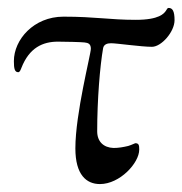

<svg xmlns="http://www.w3.org/2000/svg" viewBox="-20 -450 460 484"><path d="M232 14C282 14 331 -39 331 -73C331 -84 330 -89 321 -89C320 -89 313 -85 303 -82C290 -79 279 -77 266 -77C241 -78 225 -93 225 -119C225 -198 232 -284 240 -329C242 -338 250 -341 260 -341C274 -341 336 -332 363 -332C387 -332 420 -370 420 -399C420 -422 415 -430 405 -430C399 -430 401 -418 381 -409C370 -404 352 -400 322 -400C256 -400 221 -408 140 -408C65 -408 15 -350 15 -296C15 -277 17 -268 26 -268C30 -268 32 -274 34 -279C54 -330 88 -345 126 -345C144 -345 185 -344 193 -343C203 -342 209 -339 209 -327C209 -313 170 -164 170 -76C170 -9 198 14 232 14Z"/></svg>

Font: EB Garamond
Style: Regular
Weight: 400
Designer: Georg Duffner and Octavio Pardo
Foundry: Georg Duffner
Version: Version 1.000;PS 001.000;hotconv 1.0.88;makeotf.lib2.5.64775